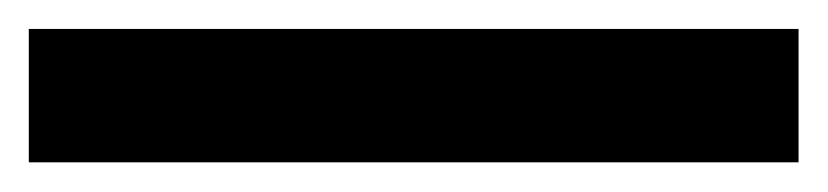

<svg xmlns="http://www.w3.org/2000/svg" viewBox="-24 28 569 132"><path d="M-4.2 139.6V47.9H525V139.6Z"/></svg>

Font: co2trust
Style: Bold
Weight: 700
Designer: Kristian Moeller
Foundry: Dicotype
Version: Version 1.000